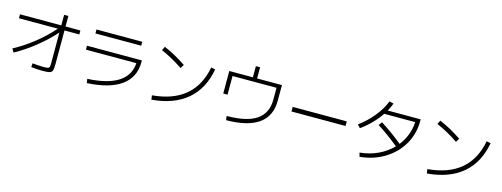

<svg xmlns="http://www.w3.org/2000/svg" viewBox="-17 -1643 6596 2525"><g transform="rotate(15 3281.0 -380.5)"><path d="M601.1 -579.1H71.3V-632.8H633.8V-776.4H691.4V-632.8H893.6V-579.1H691.4V-115.2Q691.4 -56.6 682.4 -32.2Q673.3 -7.8 646 0.5Q618.7 8.8 553.7 8.8Q485.8 8.8 394.5 0L397.5 -52.7Q435.1 -48.8 477.5 -46.4Q520 -43.9 548.8 -43.9Q591.3 -43.9 607.7 -48.1Q624 -52.2 628.9 -65.9Q633.8 -79.6 633.8 -115.2V-535.2Q525.9 -414.1 391.8 -307.4Q257.8 -200.7 119.1 -125L90.8 -173.8Q226.6 -245.1 362.1 -352.3Q497.6 -459.5 601.1 -579.1Z M1715.8 -408.2H1029.3V-461.9H1776.4V-436.5Q1776.4 -231 1618.4 -116.7Q1460.4 -2.4 1154.3 13.7L1145.5 -42Q1694.3 -69.8 1715.8 -408.2ZM1094.7 -700.2H1717.8V-646.5H1094.7Z M2681.6 -608.4 2738.3 -596.7Q2689 -324.7 2511 -173.1Q2333 -21.5 2031.2 4.9L2022.5 -52.7Q2305.7 -78.1 2469.7 -216.6Q2633.8 -355 2681.6 -608.4ZM1997.1 -661.1 2022.5 -712.9Q2171.4 -650.4 2324.2 -546.9L2293.9 -496.1Q2150.4 -594.2 1997.1 -661.1Z M3580.1 -412.1V-572.3H2981.4V-318.4H2922.9V-625H3244.1V-777.3H3301.8V-625H3639.6V-412.1Q3639.6 -203.1 3491.9 -97.2Q3344.2 8.8 3049.8 10.7L3042 -44.9Q3315.4 -45.4 3447.8 -136Q3580.1 -226.6 3580.1 -412.1Z M3850.6 -384.8H4586.9V-322.3H3850.6Z M5295.9 -234.9Q5151.9 -353.5 5003.9 -447.3L5038.1 -493.2Q5195.3 -393.1 5334.5 -278.8Q5390.1 -349.6 5422.1 -433.3Q5454.1 -517.1 5458.5 -608.4H5036.6Q4987.3 -534.7 4921.1 -467Q4855 -399.4 4776.4 -342.8L4738.3 -384.8Q4848.6 -464.8 4934.6 -570.8Q5020.5 -676.8 5061.5 -783.2L5120.1 -770.5Q5101.1 -717.8 5069.8 -662.1H5518.6V-636.7Q5518.6 -464.4 5435.1 -320.3Q5351.6 -176.3 5203.6 -85.9Q5055.7 4.4 4869.1 21.5L4854.5 -32.2Q4987.3 -44.4 5100.3 -97.2Q5213.4 -149.9 5295.9 -234.9Z M6431.6 -608.4 6488.3 -596.7Q6439 -324.7 6261 -173.1Q6083 -21.5 5781.2 4.9L5772.5 -52.7Q6055.7 -78.1 6219.7 -216.6Q6383.8 -355 6431.6 -608.4ZM5747.1 -661.1 5772.5 -712.9Q5921.4 -650.4 6074.2 -546.9L6043.9 -496.1Q5900.4 -594.2 5747.1 -661.1Z"/></g></svg>

Font: Pretendard JP Light
Style: Regular
Weight: 300
Designer: Base glyphs from Inter by Rasmus Andersson; Hangeul glyphs from Noto Sans CJK(Source Han Sans) by Jang Soo-young and Kan
Foundry: Kil Hyung-jin
Version: Version 1.309